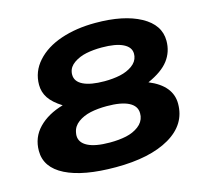

<svg xmlns="http://www.w3.org/2000/svg" viewBox="-103 -816 1009 945"><g transform="rotate(-15 401.5 -344.0)"><path d="M375 12.2Q209.5 12.2 119.1 -33.2Q28.8 -78.6 28.8 -163.1Q28.8 -231.9 75.2 -279.8Q121.6 -327.6 200.2 -350.1Q154.3 -378.9 134 -409.4Q113.8 -439.9 113.8 -477.1Q113.8 -544.4 159.7 -595.7Q205.6 -647 283.7 -673.6Q361.8 -700.2 460 -700.2Q604 -700.2 689.9 -653.3Q775.9 -606.4 775.9 -524.9Q775.9 -468.8 743.4 -425.8Q710.9 -382.8 637.2 -350.1Q751 -303.2 751 -210.9Q751 -105.5 650.1 -46.6Q549.3 12.2 375 12.2ZM430.2 -411.1Q474.6 -411.1 510.7 -418.9Q546.9 -426.8 573 -445.6Q599.1 -464.4 604 -492.2Q605 -497.1 605 -504.9Q605 -538.1 567.6 -556.6Q530.3 -575.2 459 -575.2Q416 -575.2 380.1 -567.9Q344.2 -560.5 316.9 -541.7Q289.6 -522.9 285.2 -495.1Q284.2 -492.2 284.2 -482.9Q284.2 -448.2 322 -429.7Q359.9 -411.1 430.2 -411.1ZM377.9 -112.8Q424.8 -112.8 461.7 -120.8Q498.5 -128.9 525.1 -148.9Q551.8 -168.9 557.1 -199.2Q558.1 -204.1 558.1 -213.9Q558.1 -251 520 -270.5Q481.9 -290 408.2 -290Q361.8 -290 325 -282Q288.1 -273.9 261.2 -254.2Q234.4 -234.4 229 -204.1Q227.1 -194.3 227.1 -188Q227.1 -152.3 265.4 -132.6Q303.7 -112.8 377.9 -112.8Z"/></g></svg>

Font: Archivo Expanded ExtraBold
Style: Italic
Weight: 800
Width: 7
Italic angle: -10°
Designer: Hector Gatti
Foundry: Omnibus-Type
Version: Version 2.001